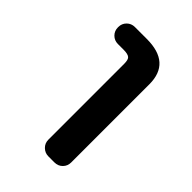

<svg xmlns="http://www.w3.org/2000/svg" viewBox="-218 -643 936 936"><g transform="rotate(45 250.0 -175.0)"><path d="M293.9 197.3Q270.5 197.3 253.4 180.7Q236.3 164.1 236.3 139.6V-382.8Q236.3 -411.1 226.6 -419.9Q215.8 -429.7 185.5 -429.7H146.5Q122.1 -429.7 105.5 -446.3Q88.9 -462.9 88.9 -487.3V-489.3Q88.9 -513.7 105.5 -530.3Q122.1 -546.9 146.5 -546.9H228.5Q393.6 -546.9 393.6 -399.4V139.6Q393.6 164.1 377 180.7Q360.4 197.3 335.9 197.3Z"/></g></svg>

Font: Rounded Mgen+ 2m bold
Style: Bold
Weight: 700
Designer: [Source Han Sans]
Ryoko NISHIZUKA  (kana & ideographs); Paul D. Hunt (Latin, Greek & Cyrillic); Wenlong ZHANG  (bopomofo
Version: Version 1.059.20150602